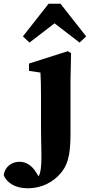

<svg xmlns="http://www.w3.org/2000/svg" viewBox="-138 -773 482 1030"><path d="M10.3 237C61.4 237 123.3 221.6 174.6 170.3C223.8 121.1 240.2 65.9 240.2 -53.9V-342.7L243.2 -487.8L226.1 -498.5L17.7 -432.1V-392.7L79 -383.7C81 -343.7 82 -312.7 82 -257.7V-83.5C82 7 89 100.7 78 148.9C68.8 187.6 47.9 200.1 15.6 200.1L23.4 221.6L91.7 209.9L56.8 153.4C33.4 114.2 1.6 94.8 -33.8 94.8C-73.6 94.8 -113.1 120.8 -117.8 167.7C-102.6 203.8 -61.2 237 10.3 237ZM289 -544.6 324.2 -577.8 186.5 -753.1H122.7L-15.1 -577.8L20.2 -544.6L202.4 -684.6H106.8L289 -544.6Z"/></svg>

Font: Source Serif Variable
Style: Regular
Weight: 389
Designer: Frank Grießhammer
Foundry: Adobe Systems Incorporated
Version: Version 3.001;hotconv 1.0.111;makeotfexe 2.5.65597